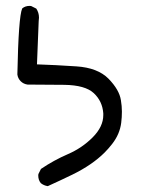

<svg xmlns="http://www.w3.org/2000/svg" viewBox="-20 -530 540 659"><path d="M364.7 -35.6Q391.1 -69.3 396 -108.4Q398.4 -127.4 398.4 -146.7Q398.4 -166 395 -186Q389.6 -221.7 352.5 -259.8Q315.4 -297.4 242.2 -302.2Q168.9 -307.1 106.9 -309.1L112.8 -457.5Q113.8 -463.4 113.8 -469.2Q113.8 -486.8 104.5 -500.5L86.9 -509.3Q84.5 -509.8 82 -509.8Q66.4 -509.8 56.2 -501Q43.5 -472.2 39.6 -274.4Q41.5 -260.7 51 -251.2Q60.5 -241.7 74.7 -239.7Q130.9 -239.7 200.7 -238.8Q272.5 -237.8 302 -210.2Q331.5 -182.6 334.5 -141.1Q334.5 -137.7 334.5 -134.8Q334.5 -95.2 298.1 -58.6Q261.7 -22 213.1 -1Q164.6 20 120.6 49.8L111.8 67.4Q111.3 69.8 111.3 72.3Q111.3 87.9 120.1 98.6Q130.4 106.9 144 108.9Q187 89.4 228.5 69.3Q296.4 36.1 338.9 -6.3Q352.5 -20 364.7 -35.6Z"/></svg>

Font: Bakudai
Style: Light
Weight: 300
Version: Version 1.48